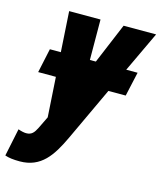

<svg xmlns="http://www.w3.org/2000/svg" viewBox="-177 -638 809 964"><g transform="rotate(15 227.0 -156.5)"><path d="M226 61 356 -217H446L474 -343H415L514 -553H345L257 -343H226L225 -553H62L75 -343H18L-9 -217H83L96 -10L66 52C52 80 40 95 12 95C1 95 -13 92 -30 86L-60 230C-40 237 -16 240 17 240C128 240 178 163 226 61Z"/></g></svg>

Font: Noto Sans UI Condensed Black
Style: Italic
Weight: 900
Width: 3
Italic angle: -192°
Designer: Monotype Design Team
Foundry: Monotype Imaging Inc.
Version: Version 1.901